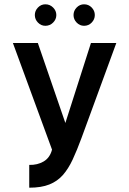

<svg xmlns="http://www.w3.org/2000/svg" viewBox="-20 -700 601 893"><path d="M116 173V67Q154 68 183 51Q212 34 222 -4L40 -500H156L284 -128L403 -500H521L359 -58Q338 -1 318 42Q298 85 272.5 114Q247 143 209.5 158Q172 173 116 173ZM191 -580Q171 -580 156.5 -595Q142 -610 142 -630Q142 -650 156.5 -665Q171 -680 191 -680Q212 -680 227 -665Q242 -650 242 -630Q242 -610 227 -595Q212 -580 191 -580ZM371 -580Q351 -580 336.5 -595Q322 -610 322 -630Q322 -650 336.5 -665Q351 -680 371 -680Q392 -680 406.5 -665Q421 -650 421 -630Q421 -610 406.5 -595Q392 -580 371 -580Z"/></svg>

Font: Kulim Park SemiBold
Style: Regular
Weight: 600
Designer: Noponies / Dale Sattler
Foundry: Noponies
Version: Version 1.000; ttfautohint (v1.8.3)